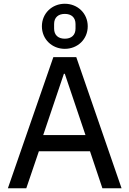

<svg xmlns="http://www.w3.org/2000/svg" viewBox="-20 -1002 689 1022"><path d="M325 -742C393 -742 447 -793 447 -862C447 -931 393 -982 325 -982C257 -982 203 -931 203 -862C203 -793 257 -742 325 -742ZM325 -796C290 -796 268 -815 268 -850V-874C268 -909 290 -928 325 -928C360 -928 382 -909 382 -874V-850C382 -815 360 -796 325 -796ZM627 0 386 -698H264L22 0H120L187 -197H459L525 0ZM435 -283H210L320 -609H325Z"/></svg>

Font: IBM Plex Thai Text
Style: Regular
Weight: 450
Designer: Mike Abbink, Paul van der Laan, Pieter van Rosmalen, Ben Mitchell, Mark Frömberg
Foundry: Bold Monday
Version: Version 1.0